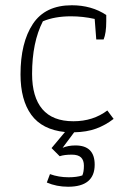

<svg xmlns="http://www.w3.org/2000/svg" viewBox="-20 -494 486 730"><path d="M158 200 170 168Q203 180 241 180Q272 180 293 173Q299 160 299 136Q299 115 288 104.5Q277 94 253 94Q224 94 207 100L176 69L227 8Q140 -1 99 -57.5Q58 -114 58 -211Q58 -332 105 -403Q152 -474 253 -474Q328 -474 384 -437V-413Q384 -368 374 -344H346L340 -422Q295 -432 250 -432Q188 -432 143 -413Q102 -333 102 -213Q102 -125 141 -79Q180 -33 259 -33Q334 -33 388 -74L412 -42Q381 -18 345.5 -5Q310 8 262 9L218 68Q239 59 267 59Q340 59 340 132Q340 216 239 216Q195 216 158 200Z"/></svg>

Font: Athiti Light
Style: Regular
Weight: 300
Designer: CadsonDemak Team
Foundry: CadsonDemak
Version: Version 1.033